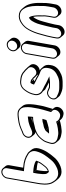

<svg xmlns="http://www.w3.org/2000/svg" viewBox="913 -1775 976 2842"><g transform="rotate(-90 1401.0 -354.0)"><path d="M278 -822C233 -822 188 -783 180 -738L100 -282C98 -271 96 -261 95 -251L92 -219C86 -169 90 -118 105 -79C115 -59 126 -38 141 -20L170 15C188 37 211 54 241 63C293 78 351 61 393 38C434 18 473 -13 500 -49C551 -109 600 -174 625 -266C638 -315 626 -352 605 -377L576 -413C572 -418 566 -424 561 -428C560 -429 545 -437 544 -438C494 -471 433 -493 352 -498C348 -498 344 -499 340 -499L376 -703C380 -726 375 -747 362 -762L333 -797C321 -812 301 -822 278 -822ZM285 -134C279 -139 275 -144 271 -151ZM291 -135C287 -165 290 -212 296 -247L305 -300L276 -335H278L307 -300C346 -297 387 -292 420 -281C418 -277 416 -272 413 -267C405 -247 391 -231 380 -215C362 -194 347 -168 324 -152L304 -140C300 -138 295 -136 291 -135ZM281 -350H264L252 -282C246 -247 243 -192 247 -167C248 -154 255 -145 257 -142C262 -133 270 -125 278 -118C290 -120 300 -123 309 -127L331 -140C359 -160 374 -188 391 -207C401 -222 418 -240 427 -263C435 -279 438 -289 444 -306C407 -337 341 -346 281 -350ZM276 -807C313 -807 339 -775 332 -738L288 -487H303C319 -487 332 -485 348 -483C427 -478 486 -456 534 -425C538 -422 549 -416 551 -415C578 -391 595 -355 581 -302C557 -213 509 -153 459 -92C433 -58 397 -29 358 -10C320 12 266 28 219 14C169 0 140 -44 119 -87C105 -123 101 -172 107 -220L110 -252C111 -262 113 -272 115 -282L195 -738C202 -775 239 -807 276 -807Z M920 -135 900 -159C900 -160 900 -160 901 -160L922 -135ZM867 -316 851 -309C822 -296 795 -273 773 -248C758 -230 744 -215 732 -195C717 -172 709 -141 699 -110C684 -68 691 -36 710 -13L739 22C757 44 786 57 819 63C841 68 868 73 896 70C934 67 970 61 1003 53L1038 43L1009 8C1010 8 1012 8 1013 7C1016 12 1019 18 1023 23L1052 58C1068 78 1091 90 1120 96C1167 110 1216 74 1232 36C1247 3 1239 -25 1224 -43L1195 -78C1191 -83 1185 -88 1180 -92L1181 -97L1210 -62C1213 -69 1215 -76 1217 -84L1223 -105C1234 -146 1250 -191 1258 -237L1271 -310C1274 -322 1275 -334 1276 -347C1283 -415 1284 -472 1254 -508L1225 -543C1206 -566 1178 -582 1141 -582H1122C1101 -582 1075 -578 1057 -575C984 -568 926 -543 871 -518C842 -509 821 -500 802 -475C774 -438 778 -400 798 -375L827 -339C837 -327 851 -319 867 -316ZM1002 -356C1022 -363 1050 -374 1075 -374H1079V-367H1073C1049 -367 1025 -362 1002 -356ZM1083 -429C1068 -428 1061 -426 1047 -424C1021 -423 1000 -414 984 -410C943 -399 913 -378 873 -367C812 -351 774 -414 814 -467C830 -488 846 -495 875 -504C893 -512 907 -521 921 -525C939 -531 953 -538 967 -542C993 -550 1027 -557 1056 -560C1075 -561 1100 -567 1119 -567H1138C1188 -567 1221 -533 1231 -497C1239 -459 1238 -388 1227 -345L1214 -272C1206 -228 1190 -182 1179 -141L1173 -120C1171 -112 1169 -105 1166 -98L1164 -84C1187 -69 1207 -44 1189 -3C1176 28 1135 57 1097 46L1087 44C1060 37 1038 20 1027 -1L1021 -12L1011 -8L972 4C941 12 906 17 868 20C843 23 818 18 796 13C732 4 689 -38 714 -108C724 -140 732 -169 745 -189C771 -230 811 -275 856 -296L876 -305C903 -318 925 -325 957 -330C995 -339 1033 -352 1070 -352H1091L1094 -370C1095 -387 1097 -401 1097 -417V-430ZM888 -167C878 -158 870 -146 864 -139L844 -116H875C885 -117 898 -118 906 -119C926 -119 945 -125 958 -129L975 -133C997 -139 1022 -146 1045 -155C1049 -168 1054 -184 1058 -197L1063 -214H1046C1021 -214 1001 -206 986 -202C962 -197 936 -193 918 -183L899 -174Z M1619 -544H1607C1550 -544 1507 -513 1480 -473C1450 -432 1426 -388 1415 -324C1406 -273 1433 -228 1467 -209L1496 -174L1542 -149C1562 -139 1583 -128 1602 -117H1537C1532 -117 1526 -120 1521 -122C1520 -122 1519 -122 1518 -123C1505 -130 1489 -136 1475 -141C1427 -158 1378 -124 1360 -88C1343 -54 1348 -23 1365 -3L1394 32C1402 42 1412 48 1423 52C1459 69 1493 85 1549 85H1611C1620 85 1630 84 1640 83C1671 80 1686 78 1716 66C1784 37 1848 -6 1859 -96C1866 -138 1859 -172 1840 -195L1810 -230C1802 -240 1791 -248 1779 -254C1804 -256 1829 -269 1847 -289C1879 -325 1879 -370 1857 -396L1828 -432L1820 -440C1802 -457 1792 -474 1769 -488L1764 -493C1740 -516 1706 -533 1663 -539C1650 -539 1631 -544 1619 -544ZM1623 -329 1594 -364V-365L1623 -330L1630 -340C1638 -339 1644 -338 1651 -336L1621 -371C1625 -371 1629 -368 1632 -367C1639 -358 1650 -351 1661 -344C1672 -330 1685 -314 1699 -305L1721 -278C1717 -280 1712 -282 1707 -284C1684 -299 1660 -312 1633 -324ZM1616 -529C1624 -529 1644 -524 1659 -524C1699 -518 1731 -502 1752 -482C1755 -479 1756 -477 1759 -475C1780 -462 1788 -447 1808 -428C1833 -409 1836 -366 1807 -333C1782 -305 1739 -293 1710 -317C1698 -327 1684 -342 1672 -356C1659 -363 1650 -371 1642 -380C1638 -381 1635 -385 1626 -386C1620 -387 1614 -389 1606 -390L1595 -391L1580 -368C1579 -365 1578 -361 1578 -361C1576 -356 1575 -353 1574 -349L1570 -339C1580 -333 1591 -327 1601 -322L1625 -310C1651 -298 1674 -286 1697 -271C1702 -268 1709 -266 1714 -263L1730 -256L1744 -251C1749 -249 1753 -248 1757 -246C1801 -231 1826 -195 1815 -131C1804 -49 1751 -12 1683 17C1651 30 1624 35 1585 35H1523C1482 35 1454 27 1428 15C1417 7 1408 6 1402 3C1375 -6 1352 -43 1373 -84C1388 -113 1429 -141 1468 -127C1483 -122 1503 -112 1514 -107C1521 -104 1525 -102 1534 -102H1606C1611 -102 1616 -102 1621 -103L1692 -112L1621 -146C1595 -156 1574 -172 1546 -186C1537 -190 1528 -194 1521 -198L1476 -222C1447 -239 1422 -279 1430 -324C1441 -385 1463 -426 1492 -466C1517 -503 1553 -529 1604 -529Z M2064 -659C2060 -636 2066 -615 2079 -599L2108 -564C2121 -548 2141 -538 2165 -538C2211 -538 2255 -575 2263 -621C2267 -645 2261 -665 2248 -681L2219 -717C2206 -733 2187 -742 2163 -742C2117 -742 2072 -705 2064 -659ZM2021 -450 1954 -67C1950 -44 1955 -23 1968 -8L1998 28C2011 43 2029 52 2052 52C2097 52 2142 13 2150 -32L2217 -415C2221 -437 2215 -458 2203 -473L2174 -508C2161 -523 2142 -533 2119 -533C2074 -533 2029 -495 2021 -450ZM2036 -450C2042 -487 2080 -518 2117 -518C2154 -518 2179 -487 2173 -450L2106 -67C2099 -30 2062 2 2025 2C1988 2 1962 -30 1969 -67ZM2079 -659C2086 -697 2122 -727 2160 -727C2199 -727 2226 -695 2219 -656C2212 -618 2177 -588 2139 -588C2100 -588 2072 -621 2079 -659Z M2351 114C2396 114 2441 75 2449 30L2459 -28C2464 -54 2473 -92 2480 -117C2495 -169 2511 -243 2532 -287C2544 -311 2555 -335 2572 -351C2581 -311 2581 -259 2579 -211C2579 -195 2582 -183 2579 -169C2578 -158 2575 -135 2573 -123L2560 -51C2556 -28 2561 -6 2574 9L2603 44C2615 59 2634 68 2657 68C2702 68 2748 30 2756 -16L2769 -88C2771 -97 2772 -106 2773 -117C2779 -151 2777 -170 2778 -200C2784 -314 2773 -417 2721 -481L2692 -516C2669 -544 2636 -564 2581 -564C2540 -562 2507 -549 2479 -529C2437 -502 2403 -466 2377 -418C2347 -364 2323 -305 2305 -232C2289 -175 2273 -122 2263 -63L2253 -5C2249 18 2254 39 2267 54L2297 90C2310 105 2328 114 2351 114ZM2725 -123 2712 -51C2705 -14 2668 18 2631 18C2594 18 2568 -13 2575 -51L2588 -123C2590 -135 2593 -159 2594 -170C2597 -188 2594 -199 2594 -213C2597 -268 2595 -329 2583 -372C2579 -387 2575 -397 2567 -406L2560 -414L2549 -407C2517 -388 2503 -353 2489 -327C2465 -281 2451 -205 2436 -153C2429 -127 2420 -90 2415 -63L2405 -5C2398 32 2361 64 2324 64C2287 64 2261 32 2268 -5L2278 -63C2288 -121 2304 -173 2320 -231C2338 -303 2361 -360 2390 -413C2415 -459 2446 -492 2486 -517C2513 -534 2540 -547 2579 -549C2650 -549 2679 -515 2702 -471C2732 -413 2738 -325 2733 -233C2732 -202 2735 -184 2729 -152C2727 -142 2726 -131 2725 -123Z"/></g></svg>

Font: Blanket
Style: PosterObl
Weight: 900
Foundry: Cannot Into Space Fonts
Version: Version 0.9